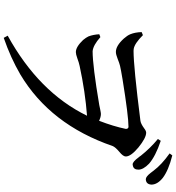

<svg xmlns="http://www.w3.org/2000/svg" viewBox="23 -904 953 1040"><g transform="rotate(90 500.0 -384.5)"><path d="M154.3 -674.8 170.9 -681.6Q215.8 -636.7 245.1 -631.8Q251 -630.9 255.9 -630.9Q341.8 -630.9 633.8 -668Q650.4 -669.9 675.8 -688.5Q689.5 -699.2 699.2 -699.2Q727.5 -699.2 779.3 -657.2Q828.1 -616.2 828.1 -588.9Q828.1 -574.2 802.7 -553.7Q777.3 -532.2 771.5 -517.6Q655.3 -179.7 383.8 -17.6Q293 35.2 185.5 72.3L173.8 50.8Q480.5 -118.2 607.4 -378.9Q477.5 -369.1 337.9 -338.9Q319.3 -335 295.9 -326.2Q274.4 -318.4 262.7 -318.4Q234.4 -318.4 197.3 -357.4Q183.6 -374 177.7 -386.7Q168 -412.1 166 -445.3L181.6 -451.2Q225.6 -412.1 257.8 -409.2Q336.9 -409.2 549.8 -445.3Q558.6 -447.3 573.2 -450.2Q591.8 -454.1 597.7 -454.1Q614.3 -454.1 634.8 -444.3Q665 -522.5 678.7 -588.9Q678.7 -602.5 668 -603.5Q609.4 -603.5 410.2 -571.3Q357.4 -562.5 336.9 -557.6Q321.3 -553.7 299.8 -544.9Q275.4 -535.2 261.7 -535.2Q228.5 -535.2 189.5 -578.1Q172.9 -596.7 166 -613.3Q155.3 -639.6 154.3 -674.8ZM733.4 -762.7 743.2 -778.3Q827.1 -750 867.2 -714.8Q899.4 -683.6 899.4 -657.2Q899.4 -630.9 877 -627Q874 -626 871.1 -626Q856.4 -626 833 -658.2Q831.1 -660.2 828.1 -664.1Q825.2 -668 824.2 -669.9Q783.2 -721.7 733.4 -762.7ZM811.5 -826.2 822.3 -840.8Q903.3 -820.3 944.3 -789.1Q980.5 -759.8 980.5 -727.5Q978.5 -698.2 951.2 -697.3Q937.5 -697.3 917 -723.6Q907.2 -737.3 904.3 -740.2Q872.1 -783.2 811.5 -826.2Z"/></g></svg>

Font: GenYoMin JP SemiBold
Style: Regular
Weight: 600
Version: Version 1.001;PS 1;hotconv 16.6.51;makeotf.lib2.5.65220 DEVE